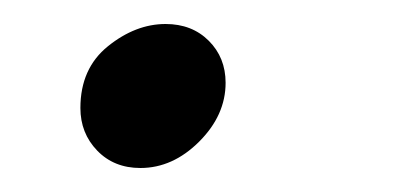

<svg xmlns="http://www.w3.org/2000/svg" viewBox="-20 -130 330 160"><path d="M47 -40Q47 -19 61 -4.5Q75 10 97 10Q124 10 146 -12Q168 -34 168 -61Q168 -82 154 -96Q140 -110 118 -110Q93 -110 70 -91.5Q47 -73 47 -40Z"/></svg>

Font: Geom Light
Style: Italic
Weight: 300
Italic angle: -10°
Version: Version 1.102